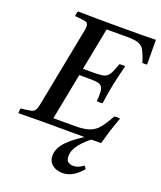

<svg xmlns="http://www.w3.org/2000/svg" viewBox="-181 -806 972 1162"><g transform="rotate(20 305.0 -225.5)"><path d="M-12 1Q-12 -6 -11 -15Q-10 -24 -7 -31Q36 -35 55.5 -39.5Q75 -44 83 -58.5Q91 -73 97 -107L189 -581Q193 -599 195 -612Q197 -625 197 -633Q197 -656 179.5 -660.5Q162 -665 110 -669Q111 -677 112 -684.5Q113 -692 117 -701Q136 -701 167.5 -700.5Q199 -700 236 -699.5Q273 -699 306 -699H443Q504 -699 547.5 -699.5Q591 -700 619 -701V-657Q619 -630 619.5 -602Q620 -574 620 -542Q604 -539 590 -542Q575 -589 562 -614Q549 -639 524.5 -648.5Q500 -658 451 -658H317L264 -385H325Q361 -385 382 -387.5Q403 -390 416 -399.5Q429 -409 439 -429.5Q449 -450 462 -487Q481 -490 499 -487Q492 -460 483.5 -425Q475 -390 469 -361Q463 -332 457 -297Q451 -262 447 -230Q427 -227 409 -230Q411 -241 411.5 -253Q412 -265 412 -273Q412 -307 403 -321Q394 -335 373.5 -338.5Q353 -342 316 -342H256L198 -43H340Q397 -43 431 -55.5Q465 -68 489 -98Q513 -128 540 -178Q559 -183 578 -178Q556 -119 542.5 -75Q529 -31 521 0Q423 0 323 -0.5Q223 -1 126 -1Q98 -1 57.5 0Q17 1 -12 1ZM434 -12H473Q425 24 393.5 62.5Q362 101 362 141Q362 169 376.5 178Q391 187 408 187Q431 187 447.5 178Q464 169 473 162Q482 169 487 180Q460 213 428.5 231.5Q397 250 362 250Q341 250 320 242.5Q299 235 284.5 217.5Q270 200 270 171Q270 123 314 77.5Q358 32 434 -12Z"/></g></svg>

Font: Castoro
Style: Italic
Weight: 400
Italic angle: -11°
Designer: John Hudson with Paul Hanslow, assisted by Kaja Sojewska.
Foundry: Tiro Typeworks Ltd.
Version: Version 2.04